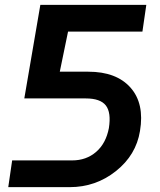

<svg xmlns="http://www.w3.org/2000/svg" viewBox="-20 -770 658 790"><path d="M14 0 30 -110H277Q335 -110 375.5 -145Q416 -180 428 -243Q438 -307 415.5 -336Q393 -365 333 -365H80L146 -750H582L566 -640H260L226 -475H343Q459 -475 517 -409.5Q575 -344 556 -231Q540 -132 457 -66Q374 0 267 0Z"/></svg>

Font: Hermit
Style: Bold Italic
Weight: 700
Italic angle: -10°
Designer: Pablo Caro
Version: Version 2.000;PS 002.000;hotconv 1.0.88;makeotf.lib2.5.64775